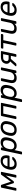

<svg xmlns="http://www.w3.org/2000/svg" viewBox="2826 -3396 760 6453"><g transform="rotate(-90 3206.5 -170.0)"><path d="M23 -22 125 -501Q127 -509 134.5 -514.5Q142 -520 149 -520H198Q214 -520 220 -504L326 -183L556 -504Q569 -520 584 -520H641Q649 -520 654 -514.5Q659 -509 657 -501L555 -22Q554 -12 546.5 -6Q539 0 530 0H481Q461 0 463 -22L534 -355L354 -109Q347 -99 338.5 -91Q330 -83 316 -83H298Q284 -83 279 -91Q274 -99 271 -109L189 -363L116 -22Q115 -12 107.5 -6Q100 0 90 0H41Q21 0 23 -22Z M913 10Q844 10 799.5 -19Q755 -48 741 -91.5Q727 -135 727 -176Q727 -200 731 -227Q733 -240 737.5 -260.5Q742 -281 746 -294Q766 -365 805.5 -418.5Q845 -472 902 -501Q959 -530 1027 -530Q1103 -530 1147.5 -498Q1192 -466 1203 -422.5Q1214 -379 1214 -347Q1214 -311 1205 -269L1201 -252Q1199 -241 1190.5 -235Q1182 -229 1172 -229H827Q827 -228 826.5 -225Q826 -222 825 -220Q822 -202 822 -186Q822 -164 828.5 -136Q835 -108 860.5 -86Q886 -64 928 -64Q964 -64 990.5 -75Q1017 -86 1034 -99.5Q1051 -113 1058 -121Q1070 -133 1075.5 -135.5Q1081 -138 1093 -138H1141Q1150 -138 1154.5 -133.5Q1159 -129 1159 -122Q1159 -120 1158 -117Q1154 -102 1135 -80.5Q1116 -59 1083 -38Q1050 -17 1007 -3.5Q964 10 913 10ZM842 -298H1115L1116 -301Q1121 -324 1121 -345Q1121 -364 1114 -390Q1107 -416 1081 -436.5Q1055 -457 1012 -457Q969 -457 934 -436.5Q899 -416 876 -381Q853 -346 843 -301Z M1243 167 1385 -497Q1387 -507 1394.5 -513.5Q1402 -520 1412 -520H1458Q1468 -520 1473 -513.5Q1478 -507 1476 -497L1467 -453Q1498 -486 1543 -508Q1588 -530 1648 -530Q1704 -530 1740 -510.5Q1776 -491 1795 -458.5Q1814 -426 1817 -383.5Q1820 -341 1811 -294Q1808 -278 1804.5 -260Q1801 -242 1796 -226Q1785 -180 1763 -137Q1741 -94 1708.5 -61.5Q1676 -29 1632.5 -9.5Q1589 10 1533 10Q1475 10 1439.5 -11.5Q1404 -33 1388 -65L1338 167Q1336 177 1328 183.5Q1320 190 1310 190H1261Q1251 190 1246 183.5Q1241 177 1243 167ZM1529 -71Q1577 -71 1609.5 -90.5Q1642 -110 1663 -141Q1684 -172 1695.5 -211Q1707 -250 1714 -289Q1719 -321 1718 -349.5Q1717 -378 1705.5 -400.5Q1694 -423 1671 -436Q1648 -449 1610 -449Q1573 -449 1543.5 -435.5Q1514 -422 1492.5 -400Q1471 -378 1457 -350.5Q1443 -323 1436 -295Q1432 -279 1427 -257Q1422 -235 1419 -218Q1415 -192 1417.5 -165.5Q1420 -139 1433 -118Q1446 -97 1469.5 -84Q1493 -71 1529 -71Z M1870 -217Q1871 -226 1873 -237.5Q1875 -249 1878 -261Q1881 -273 1883.5 -284Q1886 -295 1889 -303Q1901 -353 1924.5 -394.5Q1948 -436 1982.5 -466Q2017 -496 2062.5 -513Q2108 -530 2164 -530Q2219 -530 2260 -513Q2301 -496 2325.5 -466Q2350 -436 2358.5 -394.5Q2367 -353 2358 -303Q2357 -295 2354.5 -284Q2352 -273 2349.5 -261Q2347 -249 2344.5 -237.5Q2342 -226 2340 -217Q2327 -168 2304 -126Q2281 -84 2247 -54Q2213 -24 2167 -7Q2121 10 2063 10Q2008 10 1968 -7Q1928 -24 1903.5 -54Q1879 -84 1870.5 -126Q1862 -168 1870 -217ZM2067 -67Q2117 -67 2151.5 -87.5Q2186 -108 2208.5 -141Q2231 -174 2243.5 -215Q2256 -256 2262 -298Q2273 -374 2248 -413.5Q2223 -453 2160 -453Q2110 -453 2076 -432.5Q2042 -412 2020 -379Q1998 -346 1985.5 -304.5Q1973 -263 1967 -222Q1956 -146 1980 -106.5Q2004 -67 2067 -67Z M2431 -23 2533 -497Q2535 -507 2542.5 -513.5Q2550 -520 2560 -520H2957Q2967 -520 2972.5 -513.5Q2978 -507 2976 -497L2874 -23Q2873 -13 2865 -6.5Q2857 0 2847 0H2799Q2789 0 2784.5 -6.5Q2780 -13 2781 -23L2870 -440H2614L2525 -23Q2524 -13 2516 -6.5Q2508 0 2498 0H2450Q2440 0 2435 -6.5Q2430 -13 2431 -23Z M3003 167 3145 -497Q3147 -507 3154.5 -513.5Q3162 -520 3172 -520H3218Q3228 -520 3233 -513.5Q3238 -507 3236 -497L3227 -453Q3258 -486 3303 -508Q3348 -530 3408 -530Q3464 -530 3500 -510.5Q3536 -491 3555 -458.5Q3574 -426 3577 -383.5Q3580 -341 3571 -294Q3568 -278 3564.5 -260Q3561 -242 3556 -226Q3545 -180 3523 -137Q3501 -94 3468.5 -61.5Q3436 -29 3392.5 -9.5Q3349 10 3293 10Q3235 10 3199.5 -11.5Q3164 -33 3148 -65L3098 167Q3096 177 3088 183.5Q3080 190 3070 190H3021Q3011 190 3006 183.5Q3001 177 3003 167ZM3289 -71Q3337 -71 3369.5 -90.5Q3402 -110 3423 -141Q3444 -172 3455.5 -211Q3467 -250 3474 -289Q3479 -321 3478 -349.5Q3477 -378 3465.5 -400.5Q3454 -423 3431 -436Q3408 -449 3370 -449Q3333 -449 3303.5 -435.5Q3274 -422 3252.5 -400Q3231 -378 3217 -350.5Q3203 -323 3196 -295Q3192 -279 3187 -257Q3182 -235 3179 -218Q3175 -192 3177.5 -165.5Q3180 -139 3193 -118Q3206 -97 3229.5 -84Q3253 -71 3289 -71Z M3648 -215 3708 -497Q3710 -507 3718 -513.5Q3726 -520 3736 -520H3786Q3796 -520 3800.5 -513.5Q3805 -507 3803 -497L3745 -220Q3737 -183 3736.5 -155Q3736 -127 3745.5 -108.5Q3755 -90 3776.5 -80.5Q3798 -71 3834 -71Q3900 -71 3948.5 -110.5Q3997 -150 4012 -220L4071 -497Q4073 -507 4081 -513.5Q4089 -520 4099 -520H4148Q4159 -520 4163.5 -513.5Q4168 -507 4166 -497L4065 -23Q4063 -13 4056 -6.5Q4049 0 4038 0H3992Q3982 0 3976.5 -6.5Q3971 -13 3973 -23L3982 -67Q3965 -49 3948.5 -35Q3932 -21 3912.5 -11Q3893 -1 3868 4.5Q3843 10 3810 10Q3756 10 3720.5 -6.5Q3685 -23 3665.5 -53Q3646 -83 3642 -124.5Q3638 -166 3648 -215Z M4205 -20Q4206 -24 4208 -28.5Q4210 -33 4216 -38L4366 -207Q4319 -229 4300 -271.5Q4281 -314 4291 -358Q4310 -443 4368.5 -481.5Q4427 -520 4527 -520H4697Q4707 -520 4712.5 -513.5Q4718 -507 4716 -497L4614 -23Q4613 -13 4605 -6.5Q4597 0 4587 0H4541Q4530 0 4525.5 -6.5Q4521 -13 4522 -23L4557 -186H4453L4303 -15Q4297 -10 4289.5 -5Q4282 0 4274 0H4221Q4213 0 4208.5 -6Q4204 -12 4205 -20ZM4461 -261H4574L4613 -445H4508Q4451 -445 4421.5 -426Q4392 -407 4381 -356Q4372 -314 4390.5 -287.5Q4409 -261 4461 -261Z M4798 -463 4805 -497Q4807 -507 4814.5 -513.5Q4822 -520 4832 -520H5272Q5282 -520 5287.5 -513.5Q5293 -507 5291 -497L5284 -463Q5282 -453 5274 -446.5Q5266 -440 5255 -440H5082L4993 -23Q4991 -13 4983.5 -6.5Q4976 0 4966 0H4919Q4909 0 4904 -6.5Q4899 -13 4900 -23L4989 -440H4816Q4805 -440 4800.5 -446.5Q4796 -453 4798 -463Z M5305 -215 5365 -497Q5367 -507 5375 -513.5Q5383 -520 5393 -520H5443Q5453 -520 5457.5 -513.5Q5462 -507 5460 -497L5402 -220Q5394 -183 5393.5 -155Q5393 -127 5402.5 -108.5Q5412 -90 5433.5 -80.5Q5455 -71 5491 -71Q5557 -71 5605.5 -110.5Q5654 -150 5669 -220L5728 -497Q5730 -507 5738 -513.5Q5746 -520 5756 -520H5805Q5816 -520 5820.5 -513.5Q5825 -507 5823 -497L5722 -23Q5720 -13 5713 -6.5Q5706 0 5695 0H5649Q5639 0 5633.5 -6.5Q5628 -13 5630 -23L5639 -67Q5622 -49 5605.5 -35Q5589 -21 5569.5 -11Q5550 -1 5525 4.5Q5500 10 5467 10Q5413 10 5377.5 -6.5Q5342 -23 5322.5 -53Q5303 -83 5299 -124.5Q5295 -166 5305 -215Z M6086 10Q6017 10 5972.5 -19Q5928 -48 5914 -91.5Q5900 -135 5900 -176Q5900 -200 5904 -227Q5906 -240 5910.5 -260.5Q5915 -281 5919 -294Q5939 -365 5978.5 -418.5Q6018 -472 6075 -501Q6132 -530 6200 -530Q6276 -530 6320.5 -498Q6365 -466 6376 -422.5Q6387 -379 6387 -347Q6387 -311 6378 -269L6374 -252Q6372 -241 6363.5 -235Q6355 -229 6345 -229H6000Q6000 -228 5999.5 -225Q5999 -222 5998 -220Q5995 -202 5995 -186Q5995 -164 6001.5 -136Q6008 -108 6033.5 -86Q6059 -64 6101 -64Q6137 -64 6163.5 -75Q6190 -86 6207 -99.5Q6224 -113 6231 -121Q6243 -133 6248.5 -135.5Q6254 -138 6266 -138H6314Q6323 -138 6327.5 -133.5Q6332 -129 6332 -122Q6332 -120 6331 -117Q6327 -102 6308 -80.5Q6289 -59 6256 -38Q6223 -17 6180 -3.5Q6137 10 6086 10ZM6015 -298H6288L6289 -301Q6294 -324 6294 -345Q6294 -364 6287 -390Q6280 -416 6254 -436.5Q6228 -457 6185 -457Q6142 -457 6107 -436.5Q6072 -416 6049 -381Q6026 -346 6016 -301Z"/></g></svg>

Font: SVN-Rubik
Style: Italic
Weight: 400
Italic angle: -12°
Designer: Hubert and Fischer
Foundry: Hubert & Fischer
Version: Version 2.101; ttfautohint (v1.8.3)